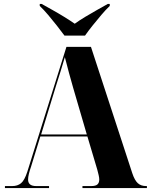

<svg xmlns="http://www.w3.org/2000/svg" viewBox="-20 -951 763 971"><path d="M5 0V-10H42Q69 -10 86.5 -24.5Q104 -39 118 -82L316 -714H440L649 -75Q661 -39 677 -24.5Q693 -10 719 -10H723V0H397V-10H441Q464 -10 473 -18.5Q482 -27 482 -43Q482 -52 479 -65Q476 -78 472 -93L422 -261H184L137 -108Q130 -88 126 -71.5Q122 -55 122 -43Q122 -10 163 -10H228V0ZM188 -271H419L350 -507Q341 -539 329 -582Q317 -625 308 -662Q298 -627 285.5 -587.5Q273 -548 262 -513ZM306 -771Q289 -794 267.5 -821.5Q246 -849 223.5 -875.5Q201 -902 181 -921V-931H191Q214 -918 244.5 -901Q275 -884 305 -865.5Q335 -847 358 -831Q380 -847 410.5 -865.5Q441 -884 471.5 -901Q502 -918 525 -931H535V-921Q515 -902 492.5 -875.5Q470 -849 448 -821.5Q426 -794 410 -771Z"/></svg>

Font: Noto Serif Display SemiCondensed ExtraBold
Style: Regular
Weight: 800
Width: 4
Designer: Monotype Design Team
Foundry: Monotype Imaging Inc.
Version: Version 2.009